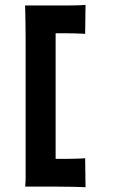

<svg xmlns="http://www.w3.org/2000/svg" viewBox="-20 -721 472 797"><path d="M86.4 -543Q86.4 -558.6 86.2 -581.3Q85.9 -604 85.7 -626.7Q85.4 -649.4 85 -668.9Q84.5 -688.5 84 -698.2H220.7Q228.5 -698.2 244.6 -698.2Q260.7 -698.2 278.6 -698.5Q296.4 -698.7 312.3 -699.2Q328.1 -699.7 335 -700.7L333.5 -580.1Q329.6 -581.1 315.9 -581.5Q302.2 -582 284.4 -582.5Q266.6 -583 247.8 -583Q229 -583 215.3 -583H210.9V-61.5H215.3Q229 -61.5 247.8 -61.5Q266.6 -61.5 284.4 -62Q302.2 -62.5 315.9 -63Q329.6 -63.5 333.5 -64.5L335 56.2Q327.6 55.7 312 55.2Q296.4 54.7 278.6 54.4Q260.7 54.2 244.6 54Q228.5 53.7 220.7 53.7H84.5Q85 45.9 85.4 40.3Q85.9 34.7 86.2 29.1Q86.4 23.4 86.4 16.8Q86.4 10.3 86.4 0.5Z"/></svg>

Font: Hammersmith One
Style: Regular
Weight: 400
Designer: Nicole Fally
Foundry: Nicole Fally
Version: Version 1.002